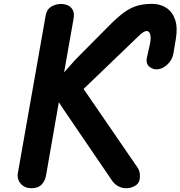

<svg xmlns="http://www.w3.org/2000/svg" viewBox="-20 -1000 958 1020"><path d="M147 0Q111.5 0 90.5 -23.8Q69.5 -47.5 75 -81L222.5 -917Q228 -949.5 251.5 -964.2Q275 -979 304.5 -979Q323 -979 340.2 -971.5Q357.5 -964 366.8 -946.5Q376 -929 370.5 -899L320.5 -615.5L381.5 -684L564 -868Q605 -909 638 -933.2Q671 -957.5 706 -968.5Q741 -979.5 787 -979.5Q832 -979.5 864.2 -958Q896.5 -936.5 910.5 -894.8Q924.5 -853 914 -792L901.5 -717Q896 -684 872.2 -660.2Q848.5 -636.5 822.5 -632.5Q796 -628 774.8 -644.5Q753.5 -661 760.5 -693.5L776.5 -766Q781.5 -787.5 779.8 -807.5Q778 -827.5 766.2 -833.8Q754.5 -840 729 -820.5L424 -527.5L709.5 -111.5Q720.5 -95.5 722.5 -78.5Q724.5 -61.5 722 -47Q717 -23 695.2 -11.5Q673.5 0 651 0Q629 0 609.5 -10Q590 -20 577 -38L320.5 -414.5L292.5 -457L224.5 -67.5Q219.5 -39 201 -19.5Q182.5 0 147 0Z"/></svg>

Font: Edu QLD Hand
Style: Regular
Weight: 400
Designer: Tina and Corey Anderson, Eben Sorkin
Foundry: Sorkin Type Co.
Version: Version 2.000